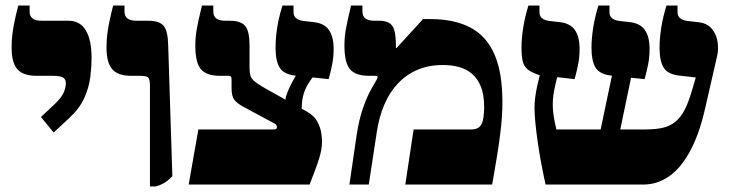

<svg xmlns="http://www.w3.org/2000/svg" viewBox="-20 -667 2636 694"><path d="M174 -188 128 -244 179 -292Q202 -314 210 -332Q218 -350 218 -366Q218 -382 206.5 -387.5Q195 -393 171 -393H111Q64 -393 43 -416.5Q22 -440 22 -495Q22 -520 24.5 -541Q27 -562 32 -587Q37 -612 46 -647H87V-625Q87 -609 97.5 -600.5Q108 -592 131 -592H228Q269 -592 290 -557.5Q311 -523 311 -457Q311 -427 306.5 -389.5Q302 -352 285 -313.5Q268 -275 230 -240Z M522 7V-355Q522 -380 516 -386.5Q510 -393 484 -393H454Q407 -393 386 -416.5Q365 -440 365 -495Q365 -520 367.5 -541Q370 -562 375 -587Q380 -612 389 -647H430V-625Q430 -609 440.5 -600.5Q451 -592 474 -592H517Q556 -592 571.5 -573.5Q587 -555 588 -502L603 -30Q585 -12 571.5 -4.5Q558 3 543 7Z M662 0 697 -199H969Q972 -199 974.5 -199.5Q977 -200 978 -201Q980 -202 980.5 -204.5Q981 -207 981 -209Q981 -211 979.5 -214Q978 -217 973 -220L858 -282Q836 -294 826.5 -307Q817 -320 817 -348V-381Q817 -387 814.5 -390Q812 -393 806 -393H775Q726 -393 706 -417Q686 -441 686 -502Q686 -533 691.5 -563.5Q697 -594 710 -647H751V-625Q751 -609 761.5 -600.5Q772 -592 795 -592H810Q851 -592 866.5 -573Q882 -554 882 -502V-422Q882 -406 885 -394.5Q888 -383 900 -373Q912 -363 938 -348L1087 -265Q1116 -249 1127.5 -226.5Q1139 -204 1141.5 -184.5Q1144 -165 1144 -157Q1144 -139 1140.5 -121Q1137 -103 1127.5 -75.5Q1118 -48 1099 0ZM1070 -257 1012 -306Q1012 -316 1019 -333.5Q1026 -351 1036.5 -371Q1047 -391 1058 -407L1092 -456L1144 -436L1101 -375Q1088 -356 1081 -337.5Q1074 -319 1072 -299.5Q1070 -280 1070 -257ZM1168 -381 1045 -394Q1005 -399 990.5 -423Q976 -447 976 -495Q976 -517 978.5 -541.5Q981 -566 986.5 -592.5Q992 -619 1001 -647H1041V-622Q1041 -609 1050.5 -601Q1060 -593 1079 -591L1114 -587Q1152 -583 1169 -558.5Q1186 -534 1186 -490Q1186 -462 1181 -436Q1176 -410 1168 -381Z M1243 0 1269 -178Q1278 -237 1293 -279Q1308 -321 1322.5 -346Q1337 -371 1341 -378Q1343 -382 1344 -384.5Q1345 -387 1345 -388Q1345 -393 1334 -393H1314Q1265 -393 1245 -417Q1225 -441 1225 -502Q1225 -533 1230.5 -563.5Q1236 -594 1249 -647H1290V-625Q1290 -609 1300.5 -600.5Q1311 -592 1334 -592H1351Q1385 -592 1398 -573.5Q1411 -555 1411 -505V-494L1413 -493L1509 -598H1535Q1623 -598 1681 -567Q1739 -536 1767.5 -470Q1796 -404 1796 -299Q1796 -272 1794 -242.5Q1792 -213 1787.5 -178Q1783 -143 1776 -99.5Q1769 -56 1759 0H1445L1475 -199H1683Q1695 -199 1703.5 -202.5Q1712 -206 1717 -213Q1725 -224 1727.5 -242.5Q1730 -261 1730 -280Q1730 -324 1718.5 -353Q1707 -382 1687 -399.5Q1667 -417 1640 -424.5Q1613 -432 1581 -432Q1529 -432 1488.5 -414.5Q1448 -397 1418 -365Q1388 -333 1369 -288.5Q1350 -244 1342 -190L1313 0Z M1952 0Q1944 -36 1936.5 -76Q1929 -116 1923.5 -154.5Q1918 -193 1915 -225Q1912 -257 1912 -277Q1912 -295 1914.5 -314.5Q1917 -334 1921.5 -355Q1926 -376 1931 -395L1928 -396Q1901 -405 1887.5 -416Q1874 -427 1869.5 -445.5Q1865 -464 1865 -495Q1865 -527 1871 -566Q1877 -605 1890 -647H1930V-622Q1930 -609 1939.5 -601Q1949 -593 1968 -591L2003 -587Q2041 -583 2058 -558.5Q2075 -534 2075 -490Q2075 -462 2070 -436Q2065 -410 2057 -381L1994 -388Q1988 -366 1983 -339.5Q1978 -313 1978 -289Q1978 -275 1980 -258.5Q1982 -242 1985 -226.5Q1988 -211 1991 -199H2151L2192 -394H2187Q2147 -399 2132.5 -423Q2118 -447 2118 -495Q2118 -527 2124 -566Q2130 -605 2143 -647H2183V-622Q2183 -609 2192.5 -601Q2202 -593 2221 -591L2256 -587Q2294 -583 2311 -558.5Q2328 -534 2328 -490Q2328 -462 2323 -436Q2318 -410 2310 -381L2261 -386L2222 -199H2306Q2331 -199 2351 -201Q2371 -203 2387.5 -208.5Q2404 -214 2417.5 -224Q2431 -234 2442.5 -250Q2454 -266 2464 -290Q2474 -314 2483 -346L2495 -387L2433 -394Q2393 -399 2378.5 -423Q2364 -447 2364 -495Q2364 -527 2370 -566Q2376 -605 2389 -647H2429V-622Q2429 -609 2438.5 -601Q2448 -593 2467 -591L2502 -587Q2535 -584 2552 -564Q2569 -544 2573.5 -517Q2578 -490 2572 -464L2528 -272Q2517 -224 2503 -185.5Q2489 -147 2472 -116.5Q2455 -86 2436 -64Q2417 -42 2396 -28Q2375 -14 2352.5 -7Q2330 0 2307 0Z"/></svg>

Font: Noto Serif Hebrew Black
Style: Regular
Weight: 900
Version: Version 2.003